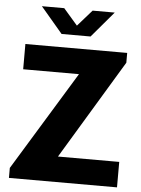

<svg xmlns="http://www.w3.org/2000/svg" viewBox="-59 -931 718 977"><g transform="rotate(5 300.0 -442.5)"><path d="M24 0V-51L333 -557H48V-686H568V-636L263 -130H576V0ZM227 -753 115 -885H229L301 -802L374 -885H487L375 -753Z"/></g></svg>

Font: Chivo Mono
Style: Bold
Weight: 700
Monospace: yes
Designer: Hector Gatti
Foundry: Omnibus-Type
Version: Version 1.008; ttfautohint (v1.8.4.7-5d5b)